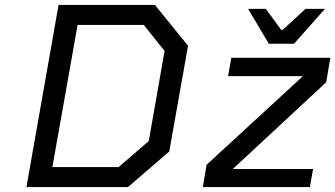

<svg xmlns="http://www.w3.org/2000/svg" viewBox="-20 -757 1357 777"><path d="M498 0H87L217 -737H607L741 -572L665 -144ZM1068 -580 984 -721H1056L1118 -636H1124L1216 -721H1295L1170 -580ZM192 -81H460L582 -186L646 -551L562 -656H294ZM801 0 816 -90 1206 -449H903L916 -523H1317L1300 -424L922 -73H1247L1234 0Z"/></svg>

Font: Tomorrow
Style: Italic
Weight: 400
Italic angle: -10°
Designer: Tony de Marco, Monica Rizzolli
Foundry: Just in Type
Version: Version 2.002